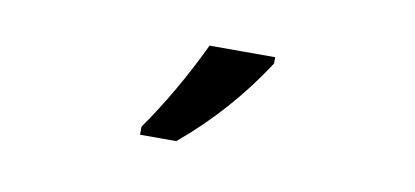

<svg xmlns="http://www.w3.org/2000/svg" viewBox="-33 -840 665 308"><g transform="rotate(10 300.0 -686.0)"><path d="M204.1 -619.1Q250 -684.1 289.1 -766.1H396V-755.9Q341.3 -671.4 263.2 -606H204.1Z"/></g></svg>

Font: WenQuanYi Micro Hei Mono
Style: Regular
Weight: 400
Foundry: Ascender Corporation
Version: Version 0.2.0-beta